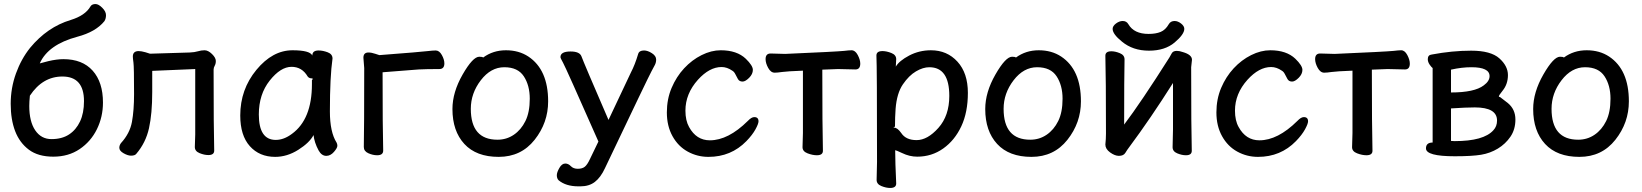

<svg xmlns="http://www.w3.org/2000/svg" viewBox="-20 -747 8132 951"><path d="M235 -58Q287 -58 322 -81Q357 -104 376.5 -145.5Q396 -187 396 -246Q396 -368 289 -368Q191 -368 128 -273Q125 -243 125 -222Q125 -145 154.5 -101.5Q184 -58 235 -58ZM129 -510Q214 -613 330 -648Q402 -670 428 -715Q435 -727 453 -727Q468 -727 486.5 -708.5Q505 -690 505 -672Q505 -654 497 -642Q454 -589 363 -565Q218 -526 177 -433L219 -444Q261 -454 294 -454Q388 -454 439 -397Q490 -340 490 -239Q490 -168 460 -107Q430 -46 374.5 -8.5Q319 29 244 29Q169 29 123 -5.5Q77 -40 55 -97.5Q33 -155 33 -233Q33 -311 59 -383Q85 -455 129 -510Z M629 24Q613 24 592 12Q571 0 571 -15Q571 -27 579 -38Q623 -86 633.5 -143Q644 -200 644 -281Q644 -416 641 -437Q638 -458 638 -467Q638 -494 667 -494Q680 -494 701 -488L723 -481L920 -487Q944 -488 960.5 -493Q977 -498 993 -498Q1011 -498 1030 -479.5Q1049 -461 1049 -445Q1049 -431 1043.5 -421.5Q1038 -412 1038 -402Q1038 -107 1041 -1Q1041 21 1012 21Q992 21 968.5 11.5Q945 2 945 -19L947 -81V-405L734 -396V-291Q734 -184 718 -112Q702 -40 655 15Q648 24 629 24Z M1346 -54Q1386 -54 1426 -84Q1525 -156 1525 -330V-350Q1529 -354 1529 -356Q1529 -359 1523 -359Q1511 -359 1504 -368Q1476 -416 1424 -416Q1370 -416 1316 -348Q1262 -280 1262 -180Q1262 -54 1346 -54ZM1343 30Q1265 30 1217.5 -23Q1170 -76 1170 -175Q1170 -304 1250 -401Q1330 -498 1429 -498Q1515 -498 1527 -472Q1527 -497 1558 -497Q1579 -497 1603 -488Q1627 -479 1627 -457Q1614 -367 1614 -195Q1614 -93 1647 -41Q1651 -34 1651 -25Q1651 -14 1634 5.5Q1617 25 1596 25Q1573 25 1558 -2Q1537 -41 1533 -78Q1513 -40 1457.5 -5Q1402 30 1343 30Z M1848 22Q1827 22 1804.5 12Q1782 2 1782 -19Q1784 -108 1784 -410L1780 -461Q1780 -487 1805 -487Q1820 -487 1839 -480.5Q1858 -474 1859 -474Q2068 -490 2099 -494Q2125 -497 2138 -497Q2156 -497 2168.5 -474.5Q2181 -452 2181 -433Q2181 -405 2156 -405Q2091 -405 2054 -403L1875 -389Q1875 -107 1878 -1Q1878 22 1848 22Z M2444 -55Q2489 -55 2525 -79.5Q2561 -104 2582.5 -147.5Q2604 -191 2604 -258Q2604 -324 2574.5 -369Q2545 -414 2478 -414Q2411 -414 2361.5 -349.5Q2312 -285 2312 -208Q2312 -55 2444 -55ZM2221 -207Q2221 -290 2271.5 -378Q2322 -466 2354 -466Q2370 -466 2373 -462Q2422 -498 2486 -498Q2550 -498 2597 -467Q2695 -402 2695 -245Q2695 -139 2628 -54.5Q2561 30 2450 30Q2339 30 2280 -34Q2221 -98 2221 -207Z M2855 176H2845Q2783 176 2747 146Q2738 137 2738 121Q2738 107 2750.5 85Q2763 63 2780 63Q2795 63 2807.5 76Q2820 89 2842 89Q2864 89 2876.5 79Q2889 69 2902 41L2944 -46Q2782 -413 2769 -436Q2756 -459 2756 -464Q2756 -492 2806 -492Q2851 -492 2860 -468Q2871 -437 2994 -153L3105 -388Q3125 -426 3141 -480Q3146 -497 3170 -497Q3188 -497 3209 -483.5Q3230 -470 3230 -452Q3230 -438 3224 -426Q3218 -414 3207 -394Q3192 -367 2976 87Q2955 132 2926.5 154Q2898 176 2855 176Z M3489 30Q3434 30 3386.5 4Q3339 -22 3311 -72.5Q3283 -123 3283 -190Q3283 -256 3306.5 -311.5Q3330 -367 3368.5 -408.5Q3407 -450 3455 -474Q3503 -498 3550 -498Q3630 -498 3674 -456Q3709 -422 3709 -401Q3709 -380 3690.5 -361.5Q3672 -343 3658 -343Q3642 -343 3635 -355.5Q3628 -368 3622 -380Q3616 -392 3607 -397Q3581 -415 3554 -415Q3494 -415 3437 -352Q3375 -283 3375 -199Q3375 -150 3393 -118Q3429 -52 3496 -52Q3587 -52 3684 -148Q3702 -167 3716 -167Q3737 -167 3737 -146Q3737 -134 3722 -106.5Q3707 -79 3677 -48Q3601 30 3489 30Z M4026 22Q4005 22 3980 12.5Q3955 3 3955 -18L3957 -88V-397Q3878 -394 3854 -390.5Q3830 -387 3817 -387Q3798 -387 3785 -410.5Q3772 -434 3772 -454Q3772 -482 3797 -482L3869 -480Q4122 -491 4161 -495Q4185 -498 4198 -498Q4216 -498 4228.5 -474.5Q4241 -451 4241 -432Q4241 -403 4217 -403L4131 -405Q4114 -405 4053 -402Q4053 -115 4056 0Q4056 22 4026 22Z M4520 -53Q4574 -53 4628 -113.5Q4682 -174 4682 -272Q4682 -414 4583 -414Q4552 -414 4517 -393.5Q4482 -373 4452 -329Q4422 -285 4416 -208Q4413 -167 4413 -120Q4406 -117 4406 -116Q4406 -115 4408 -115Q4425 -115 4444 -88Q4467 -53 4520 -53ZM4389 184Q4369 184 4345.5 174.5Q4322 165 4322 144L4324 55Q4324 -421 4321 -472Q4321 -494 4351 -494Q4371 -494 4395 -484.5Q4419 -475 4419 -454L4417 -417Q4434 -446 4483.5 -472Q4533 -498 4591 -498Q4671 -498 4722.5 -441.5Q4774 -385 4774 -287Q4774 -191 4741.5 -121.5Q4709 -52 4652 -11.5Q4595 29 4523 29Q4485 29 4448 11Q4418 -3 4414 -3V-2Q4414 56 4419 162Q4419 184 4389 184Z M5083 -55Q5128 -55 5164 -79.5Q5200 -104 5221.5 -147.5Q5243 -191 5243 -258Q5243 -324 5213.5 -369Q5184 -414 5117 -414Q5050 -414 5000.5 -349.5Q4951 -285 4951 -208Q4951 -55 5083 -55ZM4860 -207Q4860 -290 4910.5 -378Q4961 -466 4993 -466Q5009 -466 5012 -462Q5061 -498 5125 -498Q5189 -498 5236 -467Q5334 -402 5334 -245Q5334 -139 5267 -54.5Q5200 30 5089 30Q4978 30 4919 -34Q4860 -98 4860 -207Z M5522 25Q5502 25 5478.5 8Q5455 -9 5455 -31Q5458 -59 5458 -86Q5458 -364 5455 -471Q5455 -493 5485 -493Q5504 -493 5527 -483.5Q5550 -474 5550 -453Q5548 -364 5548 -130Q5630 -238 5772 -462Q5777 -470 5783.5 -482.5Q5790 -495 5809 -495Q5822 -495 5839 -489Q5884 -476 5884 -451L5880 -414Q5880 -106 5883 0Q5883 22 5854 22Q5834 22 5811 12.5Q5788 3 5788 -18L5790 -106V-336Q5678 -159 5573 -18Q5563 -5 5554 10Q5545 25 5522 25ZM5671 -496Q5591 -496 5537 -541Q5491 -578 5491 -604Q5491 -618 5507.5 -630.5Q5524 -643 5541 -643Q5560 -643 5569 -627Q5597 -579 5669 -579Q5705 -579 5729 -589Q5753 -599 5769 -627Q5778 -643 5798 -643Q5814 -643 5830 -630.5Q5846 -618 5846 -604Q5846 -577 5798 -536.5Q5750 -496 5671 -496Z M6211 30Q6156 30 6108.5 4Q6061 -22 6033 -72.5Q6005 -123 6005 -190Q6005 -256 6028.5 -311.5Q6052 -367 6090.5 -408.5Q6129 -450 6177 -474Q6225 -498 6272 -498Q6352 -498 6396 -456Q6431 -422 6431 -401Q6431 -380 6412.5 -361.5Q6394 -343 6380 -343Q6364 -343 6357 -355.5Q6350 -368 6344 -380Q6338 -392 6329 -397Q6303 -415 6276 -415Q6216 -415 6159 -352Q6097 -283 6097 -199Q6097 -150 6115 -118Q6151 -52 6218 -52Q6309 -52 6406 -148Q6424 -167 6438 -167Q6459 -167 6459 -146Q6459 -134 6444 -106.5Q6429 -79 6399 -48Q6323 30 6211 30Z M6748 22Q6727 22 6702 12.5Q6677 3 6677 -18L6679 -88V-397Q6600 -394 6576 -390.5Q6552 -387 6539 -387Q6520 -387 6507 -410.5Q6494 -434 6494 -454Q6494 -482 6519 -482L6591 -480Q6844 -491 6883 -495Q6907 -498 6920 -498Q6938 -498 6950.5 -474.5Q6963 -451 6963 -432Q6963 -403 6939 -403L6853 -405Q6836 -405 6775 -402Q6775 -115 6778 0Q6778 22 6748 22Z M7185 -48Q7329 -48 7377 -102Q7395 -121 7395 -150Q7395 -215 7285 -215Q7242 -215 7167 -210V-49ZM7167 -289Q7283 -289 7329 -324Q7358 -345 7358 -370Q7358 -414 7268 -414Q7220 -414 7167 -402ZM7186 27Q7043 27 7043 -12Q7043 -41 7076 -41V-410Q7071 -413 7061.5 -426.5Q7052 -440 7052 -454Q7052 -475 7072 -477Q7173 -496 7267 -496Q7364 -496 7406.5 -458Q7449 -420 7449 -375Q7449 -330 7422 -297Q7404 -275 7404 -269Q7404 -267 7407 -267H7409L7448 -237Q7486 -206 7486 -155Q7486 -106 7461.5 -70Q7437 -34 7399 -11Q7361 12 7316 19.5Q7271 27 7186 27Z M7797 -55Q7842 -55 7878 -79.5Q7914 -104 7935.5 -147.5Q7957 -191 7957 -258Q7957 -324 7927.5 -369Q7898 -414 7831 -414Q7764 -414 7714.5 -349.5Q7665 -285 7665 -208Q7665 -55 7797 -55ZM7574 -207Q7574 -290 7624.5 -378Q7675 -466 7707 -466Q7723 -466 7726 -462Q7775 -498 7839 -498Q7903 -498 7950 -467Q8048 -402 8048 -245Q8048 -139 7981 -54.5Q7914 30 7803 30Q7692 30 7633 -34Q7574 -98 7574 -207Z"/></svg>

Font: LXGW ZhenKai
Style: Regular
Weight: 400
Designer: LXGW / Fontworks Inc.
Foundry: LXGW / Fontworks Inc.
Version: Version 0.800;June 8, 2025